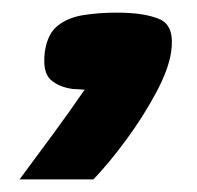

<svg xmlns="http://www.w3.org/2000/svg" viewBox="-20 -575 312 304"><path d="M11 -291Q37 -326 63.5 -362Q90 -398 114 -433Q110 -433 105.5 -433.5Q101 -434 96 -434Q73 -437 60 -449Q47 -461 51 -493Q55 -521 71 -534Q87 -547 111.5 -551Q136 -555 165 -555Q209 -555 233 -544.5Q257 -534 251 -493Q247 -465 226.5 -427Q206 -389 179 -352.5Q152 -316 128 -291Z"/></svg>

Font: Genos Thin Black
Style: Italic
Weight: 900
Italic angle: -8°
Version: Version 1.010